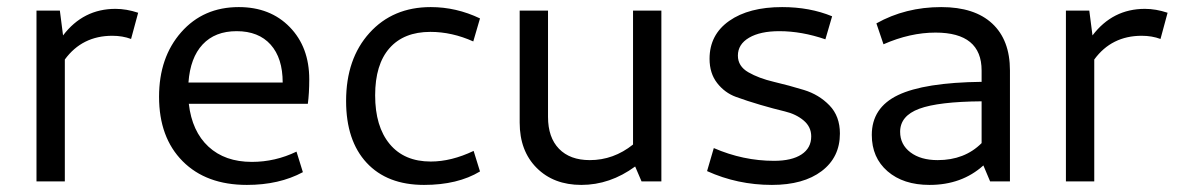

<svg xmlns="http://www.w3.org/2000/svg" viewBox="-20 -512 3323 542"><path d="M83 0V-482H149L158 -412Q215 -487 306 -487Q337 -487 370 -476L350 -402Q326 -411 297 -411Q212 -411 163 -344V0Z M677 10Q562 10 495.5 -57Q429 -124 429 -239Q429 -350 491.5 -421Q554 -492 654 -492Q743 -492 798 -435.5Q853 -379 853 -288Q853 -249 849 -219H513Q522 -141 568.5 -98Q615 -55 691 -55Q757 -55 817 -84L835 -26Q768 10 677 10ZM648 -424Q587 -424 552 -386.5Q517 -349 512 -279H778Q778 -348 744 -386Q710 -424 648 -424Z M1177 10Q1073 10 1015 -52.5Q957 -115 957 -227Q957 -346 1023 -419Q1089 -492 1196 -492Q1268 -492 1335 -460L1316 -395Q1256 -422 1195 -422Q1120 -422 1079.5 -376Q1039 -330 1039 -243Q1039 -155 1080 -105.5Q1121 -56 1196 -56Q1254 -56 1317 -86L1335 -28Q1272 10 1177 10Z M1621 10Q1543 10 1495 -38Q1447 -86 1447 -166V-482H1527V-182Q1527 -124 1558 -92Q1589 -60 1645 -60Q1712 -60 1767 -104V-482H1847V0H1791L1773 -42Q1702 10 1621 10Z M2159 10Q2062 10 1976 -29L1995 -94Q2078 -58 2165 -58Q2215 -58 2242.5 -76Q2270 -94 2270 -127Q2270 -154 2248.5 -172Q2227 -190 2195.5 -197.5Q2164 -205 2126.5 -216Q2089 -227 2057.5 -238.5Q2026 -250 2004.5 -277.5Q1983 -305 1983 -346Q1983 -414 2038.5 -453Q2094 -492 2188 -492Q2266 -492 2329 -466L2310 -401Q2243 -424 2180 -424Q2126 -424 2094.5 -405.5Q2063 -387 2063 -355Q2063 -325 2092.5 -308Q2122 -291 2164.5 -281Q2207 -271 2249.5 -258Q2292 -245 2321.5 -214.5Q2351 -184 2351 -135Q2351 -68 2299.5 -29Q2248 10 2159 10Z M2604 10Q2530 10 2485.5 -28.5Q2441 -67 2441 -131Q2441 -208 2515 -243.5Q2589 -279 2751 -281V-313Q2751 -420 2621 -420Q2549 -420 2474 -387L2454 -446Q2536 -492 2637 -492Q2731 -492 2781 -445.5Q2831 -399 2831 -313V0H2775L2756 -45Q2695 10 2604 10ZM2521 -140Q2521 -104 2550 -82Q2579 -60 2627 -60Q2703 -60 2751 -108V-226Q2629 -225 2575 -205Q2521 -185 2521 -140Z M2989 0V-482H3055L3064 -412Q3121 -487 3212 -487Q3243 -487 3276 -476L3256 -402Q3232 -411 3203 -411Q3118 -411 3069 -344V0Z"/></svg>

Font: Cantarell
Style: Regular
Weight: 400
Designer: Dave Crossland, Nikolaus Waxweiler, Florian Fecher, Jacques Le Bailly, Eben Sorkin, Alexei Vanyashin, Alexios Zavras, Em
Version: Version 0.303